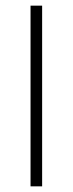

<svg xmlns="http://www.w3.org/2000/svg" viewBox="-20 -659 257 679"><path d="M129 -639V0H88V-639Z"/></svg>

Font: Anek Devanagari Medium ExtraLight
Style: Regular
Weight: 250
Version: Version 1.003